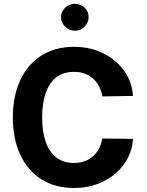

<svg xmlns="http://www.w3.org/2000/svg" viewBox="-20 -959 755 985"><path d="M196.3 -356.4Q196.3 -429.7 214.6 -482.2Q232.9 -534.7 269.3 -562.5Q305.7 -590.3 359.4 -590.3Q400.9 -590.3 431.4 -574Q461.9 -557.6 480.5 -529.1Q499 -500.5 504.9 -464.4L662.1 -466.8Q659.7 -517.1 637 -562.5Q614.3 -607.9 574.2 -643.1Q534.2 -678.2 480 -698.5Q425.8 -718.8 360.4 -718.8Q261.7 -718.8 191.4 -673.3Q121.1 -627.9 83.5 -546.6Q45.9 -465.3 45.9 -356.4Q45.9 -247.6 83.5 -166.3Q121.1 -85 191.4 -39.8Q261.7 5.4 360.4 5.4Q425.8 5.4 480 -14.9Q534.2 -35.2 574.2 -70.3Q614.3 -105.5 637 -150.9Q659.7 -196.3 662.1 -246.6L504.9 -248.5Q499 -212.4 480.5 -184.1Q461.9 -155.8 431.4 -139.4Q400.9 -123 359.4 -123Q305.7 -123 269.3 -150.9Q232.9 -178.7 214.6 -231Q196.3 -283.2 196.3 -356.4ZM293 -871.1Q293 -842.8 314.5 -822Q335.9 -801.3 364.3 -801.3Q393.1 -801.3 413.8 -822Q434.6 -842.8 434.6 -871.1Q434.6 -899.9 413.8 -919.7Q393.1 -939.5 364.3 -939.5Q335.9 -939.5 314.5 -919.7Q293 -899.9 293 -871.1Z"/></svg>

Font: Estedad-FD-VF Thin
Style: Regular
Weight: 100
Designer: Amin Abedi
Version: Version 5.0